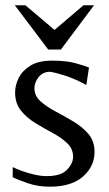

<svg xmlns="http://www.w3.org/2000/svg" viewBox="-20 -693 412 725"><path d="M168 12Q124 12 85.5 -1Q47 -14 28 -24V-62Q40 -56 61.5 -48Q83 -40 108.5 -34Q134 -28 157 -28Q210 -28 233 -52Q256 -76 256 -101Q256 -131 234 -152Q212 -173 179.5 -190.5Q147 -208 114 -228Q81 -248 59 -275.5Q37 -303 37 -344Q37 -371 50.5 -398.5Q64 -426 94.5 -445Q125 -464 177 -464Q230 -464 264.5 -454.5Q299 -445 316 -438L306 -372Q266 -394 230 -406Q194 -418 169 -422Q142 -422 126 -402Q110 -382 110 -360Q110 -331 133 -310.5Q156 -290 190 -272Q224 -254 257.5 -234Q291 -214 314 -187Q337 -160 337 -119Q337 -65 293.5 -26.5Q250 12 168 12ZM162 -506 36 -673H76L186 -580L295 -673H335L210 -506Z"/></svg>

Font: Belleza
Style: Regular
Weight: 400
Designer: Eduardo Rodriguez Tunni
Foundry: Eduardo Rodriguez Tunni
Version: Version 1.003; ttfautohint (v1.8.4.7-5d5b)